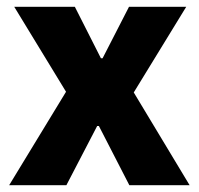

<svg xmlns="http://www.w3.org/2000/svg" viewBox="-20 -547 587 567"><path d="M7 0 175 -276 22 -527H201L278 -375H283L361 -527H530L375 -274L540 0H362L272 -175H267L176 0Z"/></svg>

Font: Archivo SemiCondensed ExtraBold
Style: Regular
Weight: 800
Width: 4
Designer: Hector Gatti
Foundry: Omnibus-Type
Version: Version 2.001